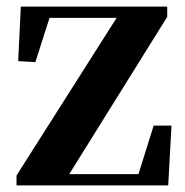

<svg xmlns="http://www.w3.org/2000/svg" viewBox="-20 -561 561 581"><path d="M30 0V-30L345 -526V-496L337 -507H230H99L136 -526L87 -373L35 -376L43 -541H486V-510L177 -14L182 -53L184 -34H293H424L394 -18L445 -181H499L489 0Z"/></svg>

Font: Noto Serif TC ExtraBold
Style: Regular
Weight: 800
Designer: Ryoko NISHIZUKA 西塚涼子 (kana & ideographs); Frank Grießhammer (Latin, Greek & Cyrillic); Wenlong ZHANG 张文龙 (bopomofo); San
Foundry: Adobe
Version: Version 2.002-H1;hotconv 1.1.0;makeotfexe 2.6.0